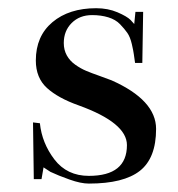

<svg xmlns="http://www.w3.org/2000/svg" viewBox="-20 -430 430 463"><path d="M194.3 12.7Q174.8 12.7 147.5 2.9Q120.1 -6.8 101.6 -15.6L85 -26.4L80.1 2H61.5L59.6 -134.8L76.2 -132.8Q81.1 -85 111.3 -45.4Q141.6 -5.9 194.3 -5.9Q286.1 -5.9 286.1 -80.1Q286.1 -133.8 169.9 -175.8Q120.1 -193.4 93.3 -217.8Q66.4 -242.2 66.4 -284.2Q66.4 -342.8 106.4 -376.5Q146.5 -410.2 211.9 -410.2Q240.2 -410.2 263.2 -400.4Q286.1 -390.6 294.9 -381.8L303.7 -372.1L306.6 -401.4H325.2L323.2 -278.3H305.7Q303.7 -292 302.7 -299.3Q301.8 -306.6 297.9 -323.7Q293.9 -340.8 287.1 -350.6Q280.3 -360.4 269.5 -371.6Q258.8 -382.8 241.2 -388.2Q223.6 -393.6 202.1 -393.6Q171.9 -393.6 152.8 -374.5Q133.8 -355.5 133.8 -326.2Q133.8 -309.6 141.1 -296.4Q148.4 -283.2 161.6 -273.9Q174.8 -264.6 187.5 -259.3Q200.2 -253.9 219.7 -247.1Q239.3 -240.2 249 -236.3Q356.4 -188.5 356.4 -119.1Q356.4 -48.8 317.4 -18.1Q278.3 12.7 194.3 12.7Z"/></svg>

Font: Bentham
Style: Regular
Weight: 400
Version: Version 002.002